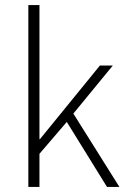

<svg xmlns="http://www.w3.org/2000/svg" viewBox="-20 -739 504 759"><path d="M92 0V-719H136V-189H138L375 -480H426L270 -290L452 0H403L244 -257L136 -131V0Z"/></svg>

Font: Giro Light
Style: Regular
Weight: 300
Designer: Paul D. Hunt
Foundry: Adobe Systems Incorporated
Version: Version 1.000;PS 1.0;hotconv 1.0.88;makeotf.lib2.5.647800